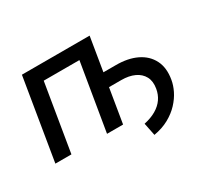

<svg xmlns="http://www.w3.org/2000/svg" viewBox="-136 -753 1195 1108"><g transform="rotate(-30 461.5 -199.5)"><path d="M603.5 142.1 586.4 58.1Q633.8 47.9 667 28.3Q700.2 8.8 720 -19.5Q739.7 -47.9 745.6 -84Q753.4 -129.9 736.3 -161.9Q719.2 -193.8 682.9 -210.7Q646.5 -227.5 595.7 -227.5H471.7L486.8 -317.9H610.8Q691.4 -318.4 749 -290.8Q806.6 -263.2 833.3 -210.7Q859.9 -158.2 847.2 -84.5Q841.8 -51.3 824.5 -15.9Q807.1 19.5 776.9 52Q746.6 84.5 703.4 108.4Q660.2 132.3 603.5 142.1ZM565.9 -541 476.6 0H369.6L444.3 -448.2H206.5L132.3 0H25.4L114.7 -541Z"/></g></svg>

Font: Inter 17pt Medium
Style: Italic
Weight: 500
Italic angle: -9.3988°
Version: Version 4.001;git-66647c0bb